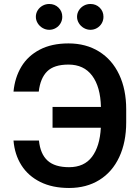

<svg xmlns="http://www.w3.org/2000/svg" viewBox="-20 -935 701 965"><path d="M327.1 -94.7Q403.3 -94.7 442.6 -147.2Q481.9 -199.7 486.8 -293H244.1V-397.5H487.3Q484.9 -499 443.1 -554.7Q401.4 -610.4 324.2 -610.4Q251.5 -610.4 217 -576.2Q182.6 -542 174.8 -474.6H47.9Q54.7 -545.4 87.4 -599.9Q120.1 -654.3 179.9 -685.5Q239.7 -716.8 324.2 -716.8Q412.1 -716.8 477.8 -676Q543.5 -635.3 578.9 -560.3Q614.3 -485.4 614.3 -385.7V-320.3Q614.3 -220.2 579.3 -145.5Q544.4 -70.8 479.5 -30.5Q414.6 9.8 327.1 9.8Q243.2 9.8 182.4 -20.5Q121.6 -50.8 87.6 -104.5Q53.7 -158.2 47.9 -228.5H175.8Q182.6 -161.1 219 -127.9Q255.4 -94.7 327.1 -94.7ZM160.2 -850.6Q160.2 -868.2 169.4 -883.1Q178.7 -897.9 194.1 -906.5Q209.5 -915 227.5 -915Q255.4 -915 274.2 -896.5Q293 -877.9 293 -850.6Q293 -833 284.4 -818.1Q275.9 -803.2 260.7 -794.2Q245.6 -785.2 227.5 -785.2Q210 -785.2 194.3 -794.2Q178.7 -803.2 169.4 -818.4Q160.2 -833.5 160.2 -850.6ZM367.2 -850.6Q367.2 -868.2 376.5 -883.1Q385.7 -897.9 401.1 -906.5Q416.5 -915 434.6 -915Q462.4 -915 481.2 -896.5Q500 -877.9 500 -850.6Q500 -833 491.5 -818.1Q482.9 -803.2 467.8 -794.2Q452.6 -785.2 434.6 -785.2Q417 -785.2 401.4 -794.2Q385.7 -803.2 376.5 -818.4Q367.2 -833.5 367.2 -850.6Z"/></svg>

Font: Pretendard JP SemiBold
Style: Regular
Weight: 600
Designer: Base glyphs from Inter by Rasmus Andersson; Hangeul glyphs from Noto Sans CJK(Source Han Sans) by Jang Soo-young and Kan
Foundry: Kil Hyung-jin
Version: Version 1.309